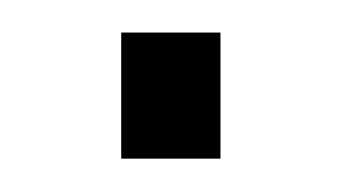

<svg xmlns="http://www.w3.org/2000/svg" viewBox="-20 -404 218 118"><path d="M54.5 -384V-306.5H115.5V-384Z"/></svg>

Font: Anybody SemiExpanded Light
Style: Regular
Weight: 300
Width: 6
Version: Version 1.113;gftools[0.9.25]